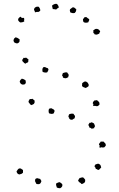

<svg xmlns="http://www.w3.org/2000/svg" viewBox="-20 -856 624 1007"><path d="M289.1 -817.4Q285.2 -814.5 281.2 -812Q277.3 -809.6 274.4 -805.7Q269.5 -807.6 265.6 -807.6Q261.7 -807.6 256.8 -808.6Q253.9 -821.3 253.4 -822.8Q252.9 -824.2 253.9 -828.1Q269.5 -838.9 279.3 -835Q287.1 -825.2 287.1 -822.3Q287.1 -819.3 289.1 -817.4ZM163.1 -792Q163.1 -796.9 161.1 -799.3Q159.2 -801.8 158.2 -804.7Q160.2 -815.4 163.1 -815.4Q169.9 -823.2 183.6 -820.3Q190.4 -810.5 190.9 -805.7Q191.4 -800.8 190.4 -798.8Q180.7 -792 178.7 -793Q176.8 -793.9 174.8 -793.9Q171.9 -793.9 168.9 -792.5Q166 -791 163.1 -792ZM348.6 -791Q346.7 -799.8 346.2 -801.3Q345.7 -802.7 347.7 -807.6Q356.4 -814.5 359.4 -816.4Q362.3 -818.4 364.3 -817.4Q369.1 -817.4 372.1 -814Q375 -810.5 379.9 -808.6Q379.9 -798.8 377.4 -794.9Q375 -791 372.1 -788.1Q364.3 -786.1 358.9 -787.6Q353.5 -789.1 348.6 -791ZM94.7 -761.7Q96.7 -761.7 100.1 -762.2Q103.5 -762.7 105.5 -761.7Q108.4 -756.8 106.9 -752.4Q105.5 -748 107.4 -743.2Q95.7 -738.3 92.8 -738.8Q89.8 -739.3 85.9 -738.3Q80.1 -742.2 76.7 -747.1Q73.2 -752 77.1 -759.8Q83 -766.6 87.9 -768.6ZM432.6 -766.6Q440.4 -759.8 447.3 -755.9Q449.2 -751 446.8 -747.6Q444.3 -744.1 443.4 -739.3Q429.7 -734.4 419.9 -739.3Q418 -740.2 416.5 -744.1Q415 -748 415 -752Q415 -756.8 418 -758.8Q420.9 -760.7 422.9 -765.6ZM504.9 -692.4Q505.9 -687.5 502.9 -686Q500 -684.6 501 -679.7Q491.2 -675.8 490.7 -675.8Q490.2 -675.8 490.2 -674.8Q487.3 -673.8 484.4 -674.8Q481.4 -675.8 477.5 -674.8Q472.7 -682.6 471.7 -682.1Q470.7 -681.6 469.7 -682.6Q469.7 -692.4 469.7 -698.2Q472.7 -698.2 475.1 -700.7Q477.5 -703.1 480.5 -704.1Q489.3 -706.1 495.1 -702.6Q501 -699.2 504.9 -692.4ZM83 -649.4Q82 -645.5 82.5 -642.1Q83 -638.7 81.1 -635.7Q78.1 -630.9 72.3 -628.9Q68.4 -627.9 63.5 -629.4Q58.6 -630.9 55.7 -632.8Q48.8 -641.6 51.8 -648.4Q54.7 -656.2 57.1 -656.7Q59.6 -657.2 60.5 -660.2Q68.4 -659.2 73.2 -656.2Q78.1 -653.3 83 -649.4ZM102.5 -552.7Q107.4 -551.8 110.4 -552.2Q113.3 -552.7 117.2 -553.7Q120.1 -551.8 122.6 -549.3Q125 -546.9 128.9 -545.9Q128.9 -536.1 128.4 -533.2Q127.9 -530.3 125 -528.3Q116.2 -525.4 115.7 -523.4Q115.2 -521.5 113.3 -522.5Q105.5 -525.4 105.5 -526.9Q105.5 -528.3 103.5 -529.3Q96.7 -535.2 96.7 -538.1Q95.7 -543 99.1 -545.4Q102.5 -547.9 102.5 -552.7ZM234.4 -491.2Q232.4 -483.4 227.5 -476.6Q220.7 -474.6 215.3 -475.6Q210 -476.6 204.1 -478.5Q202.1 -483.4 202.1 -490.2Q202.1 -497.1 206.1 -502Q210 -505.9 216.8 -503.9Q225.6 -499 231.4 -498ZM309.6 -449.2Q311.5 -453.1 309.1 -455.1Q306.6 -457 305.7 -460.9Q306.6 -463.9 307.6 -466.3Q308.6 -468.8 309.6 -472.7Q314.5 -474.6 321.3 -476.1Q328.1 -477.5 333 -475.6Q334 -471.7 336.9 -469.7Q339.8 -467.8 339.8 -462.9Q340.8 -460 339.4 -457.5Q337.9 -455.1 337.9 -451.2Q333 -449.2 329.1 -446.8Q325.2 -444.3 318.4 -446.3ZM430.7 -428.7Q433.6 -426.8 440.4 -421.9Q445.3 -412.1 445.3 -412.1Q446.3 -404.3 441.4 -401.4Q436.5 -398.4 429.7 -394.5Q424.8 -396.5 418.9 -398.4Q413.1 -400.4 410.2 -405.3Q410.2 -416 411.1 -419.9Q414.1 -421.9 416.5 -423.8Q418.9 -425.8 421.9 -427.7ZM468.8 -299.8Q470.7 -312.5 468.3 -312Q465.8 -311.5 466.8 -315.4Q467.8 -323.2 470.7 -324.2Q473.6 -325.2 473.6 -328.1Q478.5 -330.1 481.4 -329.6Q484.4 -329.1 488.3 -331.1Q493.2 -327.1 498 -322.3Q502.9 -317.4 502 -307.6Q499 -305.7 497.6 -303.7Q496.1 -301.8 494.1 -299.8Q484.4 -297.9 478.5 -300.8ZM460.9 -214.8Q471.7 -210 472.2 -209Q472.7 -208 473.6 -207Q476.6 -197.3 477.5 -196.8Q478.5 -196.3 478.5 -194.3Q477.5 -191.4 475.6 -189.5Q473.6 -187.5 473.6 -183.6Q469.7 -183.6 467.3 -182.6Q464.8 -181.6 461.9 -180.7Q459 -181.6 457 -184.1Q455.1 -186.5 450.2 -185.5Q446.3 -196.3 443.4 -200.2Q444.3 -204.1 446.3 -206.1Q448.2 -208 449.2 -211.9Q456.1 -210.9 460.9 -214.8ZM115.2 -432.6Q114.3 -428.7 115.2 -425.3Q116.2 -421.9 114.3 -419.9Q112.3 -413.1 105.5 -413.1Q100.6 -411.1 95.7 -413.1Q90.8 -415 88.9 -417Q82 -425.8 84 -430.7Q87.9 -438.5 90.3 -439.5Q92.8 -440.4 93.8 -443.4Q107.4 -441.4 115.2 -432.6ZM135.7 -336.9Q142.6 -335 150.4 -337.9Q153.3 -335.9 155.3 -333.5Q157.2 -331.1 161.1 -329.1Q162.1 -319.3 161.1 -316.9Q160.2 -314.5 157.2 -310.5Q149.4 -307.6 148.9 -306.2Q148.4 -304.7 146.5 -304.7Q136.7 -308.6 137.2 -309.6Q137.7 -310.5 136.7 -311.5Q129.9 -318.4 129.9 -321.3Q128.9 -326.2 131.8 -329.1Q134.8 -332 135.7 -336.9ZM266.6 -274.4Q264.6 -269.5 263.7 -266.1Q262.7 -262.7 260.7 -260.7Q252.9 -257.8 248 -258.8Q243.2 -259.8 237.3 -261.7Q235.4 -265.6 234.9 -273.4Q234.4 -281.2 238.3 -286.1Q244.1 -288.1 250 -288.1Q257.8 -283.2 259.3 -282.7Q260.7 -282.2 262.7 -281.2ZM342.8 -233.4Q344.7 -237.3 342.3 -238.8Q339.8 -240.2 338.9 -244.1Q338.9 -248 340.3 -250.5Q341.8 -252.9 341.8 -255.9Q346.7 -258.8 354 -259.8Q361.3 -260.7 366.2 -258.8Q367.2 -254.9 369.6 -252.9Q372.1 -251 373 -247.1Q374 -244.1 372.6 -241.2Q371.1 -238.3 371.1 -235.4Q366.2 -233.4 362.3 -230Q358.4 -226.6 350.6 -228.5ZM501 -83Q503.9 -94.7 501.5 -94.7Q499 -94.7 499 -97.7Q501 -106.4 503.9 -107.4Q506.8 -108.4 506.8 -112.3Q510.7 -114.3 513.7 -113.3Q516.6 -112.3 521.5 -114.3Q526.4 -110.4 531.2 -105Q536.1 -99.6 534.2 -90.8Q531.2 -88.9 530.3 -86.9Q529.3 -85 526.4 -83Q522.5 -83 518.1 -82.5Q513.7 -82 511.7 -84Q507.8 -82 506.8 -81.5Q505.9 -81.1 501 -83ZM100.6 35.2V49.8Q92.8 56.6 91.8 56.2Q90.8 55.7 88.9 56.6Q84 59.6 81.1 58.6Q78.1 57.6 74.2 56.6Q67.4 48.8 67.9 46.9Q68.4 44.9 66.4 43Q71.3 35.2 74.2 32.2Q76.2 30.3 78.1 28.8Q80.1 27.3 85 27.3Q89.8 27.3 92.8 30.3Q95.7 33.2 100.6 35.2ZM494.1 2Q504.9 5.9 506.8 9.8Q509.8 19.5 510.3 20Q510.7 20.5 510.7 22.5Q502 32.2 500 33.7Q498 35.2 495.1 35.2Q491.2 35.2 489.7 32.2Q488.3 29.3 483.4 31.2Q479.5 18.6 474.6 15.6Q476.6 12.7 478.5 10.7Q480.5 8.8 482.4 4.9Q488.3 5.9 494.1 2ZM169.9 80.1Q174.8 77.1 179.7 79.6Q184.6 82 190.4 82Q193.4 86.9 194.8 89.4Q196.3 91.8 197.3 93.8Q194.3 104.5 189 107.9Q183.6 111.3 172.9 109.4Q168.9 107.4 167.5 102.1Q166 96.7 163.1 93.8Q164.1 90.8 164.6 88.4Q165 85.9 165 83ZM409.2 109.4Q406.2 108.4 404.3 105.5Q402.3 102.5 398.4 101.6Q392.6 94.7 391.1 94.2Q389.6 93.8 389.6 91.8Q393.6 82 395.5 80.6Q397.5 79.1 398.4 77.1Q403.3 77.1 407.2 75.2Q411.1 73.2 417 75.2Q420.9 80.1 424.3 83Q427.7 85.9 426.8 91.8Q426.8 99.6 420.9 103.5Q415 107.4 409.2 109.4ZM278.3 127.9Q276.4 121.1 274.9 117.2Q273.4 113.3 274.4 106.4Q287.1 99.6 289.1 100.1Q291 100.6 293.9 99.6Q302.7 105.5 304.2 107.4Q305.7 109.4 306.6 110.4Q308.6 118.2 304.7 123.5Q300.8 128.9 295.9 130.9Q291 131.8 287.1 130.4Q283.2 128.9 278.3 127.9Z"/></svg>

Font: Codystar
Style: Light
Weight: 300
Version: Version 1.000